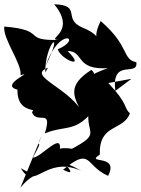

<svg xmlns="http://www.w3.org/2000/svg" viewBox="-32 -807 663 904"><path d="M385 -281C373 -174 446 -181 306 -106C349 -99 217 -128 247 -87C272 -203 161 -63 123 -65C186 -180 123 -84 165 -170L64 77C153 -34 190 57 66 -15C132 99 178 -78 350 -3C202 -86 364 41 265 -8C401 -118 366 -28 477 21C532 -85 365 -32 438 -79C433 -226 547 -188 580 -273C549 -301 574 -315 478 -416L587 -436L511 -379C491 -537 619 -442 610 -514C541 -528 581 -588 442 -708C384 -591 480 -626 359 -676C258 -717 358 -782 223 -787C334 -653 178 -622 244 -619C68 -615 194 -665 -12 -682C-19 -623 71 -509 65 -453C136 -475 -38 -407 50 -385C48 -270 150 -300 118 -280C141 -217 218 -303 179 -179C283 -221 325 -178 418 -300ZM181 -466C180 -608 275 -684 183 -497C248 -687 361 -626 240 -575C254 -527 378 -476 286 -567C366 -566 320 -477 475 -486C293 -419 458 -427 398 -478C285 -405 308 -354 364 -261C311 -391 86 -448 194 -488Z"/></svg>

Font: Asimov Silicon
Style: Regular
Weight: 400
Designer: Google
Version: Version 2.000980; 2014